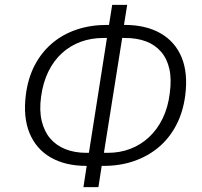

<svg xmlns="http://www.w3.org/2000/svg" viewBox="-20 -752 836 794"><path d="M325 22 341 -82 357 -66H337Q250 -66 189.5 -101Q129 -136 102 -202Q75 -268 87 -361Q96 -430 124 -483Q152 -536 195.5 -573Q239 -610 296.5 -629.5Q354 -649 423 -649H448L428 -632L444 -732H506L490 -632L474 -649H495Q583 -649 643.5 -614.5Q704 -580 731 -515Q758 -450 746 -357Q737 -288 708.5 -234Q680 -180 636 -143Q592 -106 534.5 -86Q477 -66 409 -66H384L403 -82L387 22ZM345 -103 425 -612 439 -595H408Q357 -595 313.5 -579Q270 -563 236 -532Q202 -501 180 -456Q158 -411 150 -353Q142 -296 152.5 -252Q163 -208 188 -179Q213 -150 251 -135Q289 -120 337 -120H364ZM407 -103 394 -120H426Q476 -120 519 -136.5Q562 -153 596 -184.5Q630 -216 652.5 -262Q675 -308 682 -366Q690 -424 680.5 -466.5Q671 -509 646 -538Q621 -567 583.5 -581Q546 -595 497 -595H469L488 -612Z"/></svg>

Font: Nunito Sans 10pt SemiCondensed Light
Style: Italic
Weight: 300
Width: 4
Italic angle: -9°
Designer: Vernon Adams
Foundry: Vernon Adams
Version: Version 3.101;gftools[0.9.27]